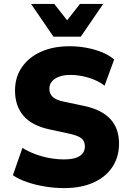

<svg xmlns="http://www.w3.org/2000/svg" viewBox="-20 -953 662 984"><path d="M310 11Q260 11 211 3Q162 -5 119.5 -19.5Q77 -34 46 -55L95 -195Q124 -177 159.5 -163.5Q195 -150 234 -143Q273 -136 309 -136Q362 -136 388.5 -153.5Q415 -171 415 -202Q415 -221 407 -233Q399 -245 382.5 -253Q366 -261 339 -267L233 -290Q144 -309 100.5 -359.5Q57 -410 57 -489Q57 -558 92.5 -609Q128 -660 190.5 -688Q253 -716 336 -716Q381 -716 424 -708Q467 -700 503.5 -685Q540 -670 565 -648L516 -514Q482 -540 435 -554.5Q388 -569 340 -569Q307 -569 283 -560Q259 -551 246 -535.5Q233 -520 233 -498Q233 -472 250.5 -456Q268 -440 307 -432L412 -410Q501 -391 545.5 -343Q590 -295 590 -217Q590 -148 555.5 -96.5Q521 -45 458 -17Q395 11 310 11ZM254 -765 139 -933H258L324 -849L390 -933H509L394 -765Z"/></svg>

Font: Nunito Sans 10pt SemiCondensed Black
Style: Regular
Weight: 900
Width: 4
Designer: Vernon Adams
Foundry: Vernon Adams
Version: Version 3.101;gftools[0.9.27]